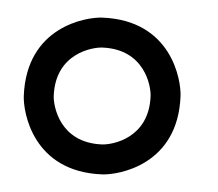

<svg xmlns="http://www.w3.org/2000/svg" viewBox="-20 -470 248 218"><path d="M96 -450C78.2 -450.7 10 -440 7 -361C6.3 -343.2 17 -275 96 -272C113.8 -271.3 182 -282 185 -361C185.7 -378.8 175 -447 96 -450ZM41 -361C42.8 -409.5 85 -416.4 96 -416C144.5 -414.2 151.4 -372 151 -361C149.2 -312.5 107 -305.6 96 -306C47.5 -307.8 40.6 -350 41 -361Z"/></svg>

Font: LetsTraceRuled
Style: Medium
Weight: 500
Version: Version 003.000